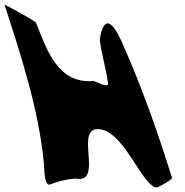

<svg xmlns="http://www.w3.org/2000/svg" viewBox="-85 -797 814 844"><path d="M-65.4 -777C6.3 -556.6 86.1 -312.8 108 -78C109.6 -61.1 108.7 15 131.9 15C167.3 1 205.2 -9.4 245.5 -12C379.1 14.8 230.6 -249.9 358.8 -228C464.8 -209.9 543.7 27 604.5 27C609.5 27 672.2 -6.6 671.1 -15C608.2 -217.3 538.1 -416.1 450.7 -612C370.8 -791.3 353.6 -621 353.6 -621C361.7 -557.2 382.3 -490.2 390.1 -429C388.5 -408.7 340.7 -437.7 325.6 -441C170.4 -427.3 120.9 -576.3 74 -696C69.7 -706.8 -65.4 -777 -65.4 -777Z"/></svg>

Font: Rocketfuel
Style: Regular
Weight: 400
Designer: Mew Too
Foundry: Cannot Into Space Fonts.
Version: Version 0.27